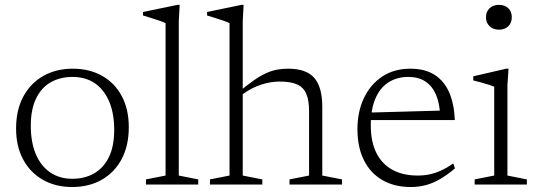

<svg xmlns="http://www.w3.org/2000/svg" viewBox="-20 -740 2158 770"><path d="M270 -23Q319.5 -23 357.2 -44.5Q395 -66 416.5 -109.5Q438 -153 438 -219Q438 -285 418 -332.5Q398 -380 360.8 -405.8Q323.5 -431.5 271 -431.5Q221.5 -431.5 183.8 -410.2Q146 -389 124.8 -345.2Q103.5 -301.5 103.5 -235.5Q103.5 -170 123.5 -122.2Q143.5 -74.5 181 -48.8Q218.5 -23 270 -23ZM269 10Q203 10 152.2 -18.8Q101.5 -47.5 73 -100.2Q44.5 -153 44.5 -224.5Q44.5 -298.5 73.2 -352.2Q102 -406 153.2 -435.2Q204.5 -464.5 272 -464.5Q338.5 -464.5 389.2 -436Q440 -407.5 468.2 -354.8Q496.5 -302 496.5 -230Q496.5 -156 468 -102.2Q439.5 -48.5 388.2 -19.2Q337 10 269 10Z M697 -36 775 -20.5V0H565.5V-20.5L644 -36V-647Q637.5 -650.5 623.8 -655.5Q610 -660.5 591.5 -666.2Q573 -672 553.5 -678V-692L692 -720.5H700.5L697 -654.5Z M1141 -20.5 1219.5 -36V-294Q1219.5 -338 1208.2 -364Q1197 -390 1171.2 -401.5Q1145.5 -413 1101.5 -413Q1066 -413 1027 -400.5Q988 -388 949.5 -359.5L938 -371.5Q973 -400.5 999.8 -419Q1026.5 -437.5 1048.8 -447.2Q1071 -457 1091.8 -460.8Q1112.5 -464.5 1135.5 -464.5Q1208.5 -464.5 1240.5 -427.5Q1272.5 -390.5 1272.5 -311.5V-36L1351.5 -20.5V0H1141ZM1032 0H822V-20.5L900.5 -36V-647Q894 -650.5 880.2 -655.5Q866.5 -660.5 848.2 -666.2Q830 -672 810.5 -678V-692L948.5 -720.5H957L953.5 -654.5V-36L1032 -20.5Z M1625.5 -464.5Q1685 -464.5 1723.5 -439.5Q1762 -414.5 1781.8 -368.5Q1801.5 -322.5 1804 -258.5H1460.5L1459 -288.5L1767.5 -297L1745 -279Q1743 -327 1728.2 -361Q1713.5 -395 1686 -413.2Q1658.5 -431.5 1617.5 -431.5Q1572 -431.5 1538 -409.8Q1504 -388 1485.5 -344.8Q1467 -301.5 1467 -237.5Q1467 -172 1489.2 -127.2Q1511.5 -82.5 1553.5 -59.2Q1595.5 -36 1655 -36Q1681 -36 1704 -41Q1727 -46 1750.2 -56.8Q1773.5 -67.5 1798 -84.5L1804.5 -64.5Q1773.5 -38.5 1745.2 -22Q1717 -5.5 1688.5 2.2Q1660 10 1627 10Q1561.5 10 1513.5 -17.8Q1465.5 -45.5 1439.5 -97.5Q1413.5 -149.5 1413.5 -222Q1413.5 -292 1439.5 -346.8Q1465.5 -401.5 1513 -433Q1560.5 -464.5 1625.5 -464.5Z M1981 -621Q1958 -621 1943.5 -634.8Q1929 -648.5 1929 -671Q1929 -693.5 1943.5 -707Q1958 -720.5 1981 -720.5Q2004.5 -720.5 2018.5 -707Q2032.5 -693.5 2032.5 -671Q2032.5 -648.5 2018.5 -634.8Q2004.5 -621 1981 -621ZM2019.5 -464.5 2015 -399.5V-36L2093 -20.5V0H1883.5V-20.5L1962 -36V-392.5Q1956.5 -395 1942.2 -399.5Q1928 -404 1910.8 -409Q1893.5 -414 1878 -417.5V-434L2010 -464.5Z"/></svg>

Font: Newsreader 14pt Light
Style: Regular
Weight: 300
Designer: Hugues Gentile
Foundry: Production Type
Version: Version 1.003